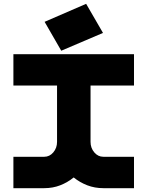

<svg xmlns="http://www.w3.org/2000/svg" viewBox="-20 -983 770 1003"><path d="M211 -164Q239 -164 258.5 -187Q278 -210 278 -242V-536H50V-700H680V-536H453V-242Q453 -210 472.5 -187Q492 -164 520 -164H680V0H520Q475 0 436 -15Q397 -30 365 -56Q333 -30 294.5 -15Q256 0 211 0H50V-164ZM430 -963 518 -811 300 -718 213 -869Z"/></svg>

Font: Aoudax Cyrillic
Style: Regular
Weight: 400
Designer: William Zhang
Foundry: William Zhang
Version: Version 1.00 June 4, 2021, initial release